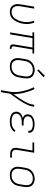

<svg xmlns="http://www.w3.org/2000/svg" viewBox="1595 -2400 1010 4240"><g transform="rotate(90 2100.0 -280.0)"><path d="M243 8Q214 8 186.5 1Q159 -6 136.5 -21.5Q114 -37 99 -60.5Q84 -84 77 -111Q70 -138 70.5 -167Q71 -196 76 -226L127 -530H170L118 -219Q114 -196 113.5 -173Q113 -150 117.5 -128.5Q122 -107 133 -88Q144 -69 161 -55.5Q178 -42 199.5 -36Q221 -30 244 -30Q273 -30 303 -40.5Q333 -51 357 -72Q381 -93 398 -120Q415 -147 427.5 -175Q440 -203 448.5 -232Q457 -261 462 -291Q472 -351 466 -409.5Q460 -468 439 -521L478 -535Q501 -477 508 -413.5Q515 -350 504 -285Q498 -250 488 -216.5Q478 -183 462.5 -150.5Q447 -118 425.5 -88Q404 -58 375.5 -35Q347 -12 312 -2Q277 8 243 8Z M1040 8Q1022 8 1004.5 3Q987 -2 975.5 -14.5Q964 -27 961 -45Q958 -63 961 -81L1029 -492H821L739 0H696L778 -492H691L698 -530H1165L1159 -492H1072L1004 -81Q1003 -71 1004.5 -61Q1006 -51 1012 -43.5Q1018 -36 1027.5 -33Q1037 -30 1047 -30H1061V8Z M1448 8Q1418 8 1389 2Q1360 -4 1336 -19Q1312 -34 1295 -57Q1278 -80 1270.5 -107.5Q1263 -135 1263 -165.5Q1263 -196 1268 -226L1286 -336Q1291 -363 1300.5 -390.5Q1310 -418 1326.5 -442Q1343 -466 1366.5 -485.5Q1390 -505 1416.5 -517Q1443 -529 1470.5 -535Q1498 -541 1527 -541Q1556 -541 1585 -533.5Q1614 -526 1638.5 -511.5Q1663 -497 1680 -474Q1697 -451 1704.5 -423Q1712 -395 1712 -365Q1712 -335 1707 -304L1689 -194Q1684 -167 1674.5 -139.5Q1665 -112 1648.5 -88Q1632 -64 1609 -44.5Q1586 -25 1559 -13Q1532 -1 1504 3.5Q1476 8 1448 8ZM1449 -30Q1449 -30 1449 -30Q1449 -30 1449 -30Q1473 -30 1496 -34Q1519 -38 1541 -48.5Q1563 -59 1582 -75.5Q1601 -92 1614.5 -112.5Q1628 -133 1635.5 -155.5Q1643 -178 1647 -201L1665 -311Q1669 -335 1669.5 -359Q1670 -383 1664 -405.5Q1658 -428 1645.5 -447Q1633 -466 1613.5 -478Q1594 -490 1571 -495Q1548 -500 1523 -500Q1500 -500 1477.5 -495.5Q1455 -491 1433 -480.5Q1411 -470 1392.5 -453.5Q1374 -437 1360.5 -417Q1347 -397 1339.5 -374.5Q1332 -352 1328 -329L1310 -219Q1306 -195 1305.5 -171Q1305 -147 1311 -125Q1317 -103 1329.5 -84Q1342 -65 1360.5 -52.5Q1379 -40 1402 -35Q1425 -30 1449 -30ZM1537 -598 1510 -622 1652 -765 1684 -735Z M1972 205 2007 -6Q2014 -52 2013.5 -97.5Q2013 -143 2008 -187.5Q2003 -232 1993 -275Q1983 -318 1970.5 -360Q1958 -402 1942.5 -442Q1927 -482 1907 -521L1945 -538Q1972 -485 1992 -429Q2012 -373 2027 -314.5Q2042 -256 2050 -195Q2058 -134 2056 -71Q2080 -103 2103 -135.5Q2126 -168 2147.5 -200.5Q2169 -233 2190 -266.5Q2211 -300 2229.5 -334.5Q2248 -369 2263 -404.5Q2278 -440 2285 -477L2293 -530H2336L2328 -477Q2322 -444 2309 -412.5Q2296 -381 2280.5 -350Q2265 -319 2247.5 -289Q2230 -259 2211 -229.5Q2192 -200 2172.5 -171Q2153 -142 2132.5 -113.5Q2112 -85 2091 -56.5Q2070 -28 2049 0L2015 205Z M2662 8Q2635 8 2608 5.5Q2581 3 2556 -4.5Q2531 -12 2509 -24.5Q2487 -37 2471.5 -56.5Q2456 -76 2450 -102Q2444 -128 2448 -155Q2452 -178 2464 -200Q2476 -222 2496 -237.5Q2516 -253 2539 -262.5Q2562 -272 2585 -278Q2566 -285 2549 -297Q2532 -309 2520.5 -327Q2509 -345 2506 -366.5Q2503 -388 2507 -410Q2510 -432 2521.5 -453Q2533 -474 2551 -489Q2569 -504 2590.5 -513.5Q2612 -523 2634.5 -528.5Q2657 -534 2679 -536Q2701 -538 2723 -538Q2746 -538 2768.5 -536Q2791 -534 2812 -528.5Q2833 -523 2852.5 -513.5Q2872 -504 2886 -488.5Q2900 -473 2907 -451.5Q2914 -430 2910 -408Q2910 -406 2909.5 -404Q2909 -402 2909 -400H2866Q2867 -402 2867 -403Q2867 -404 2868 -406Q2870 -423 2864.5 -438.5Q2859 -454 2847.5 -465Q2836 -476 2821 -482.5Q2806 -489 2790 -493Q2774 -497 2757 -498.5Q2740 -500 2723 -500Q2706 -500 2688.5 -498.5Q2671 -497 2653.5 -493Q2636 -489 2618.5 -482.5Q2601 -476 2586 -465Q2571 -454 2561.5 -437.5Q2552 -421 2549 -404Q2546 -386 2549.5 -368.5Q2553 -351 2563.5 -338Q2574 -325 2589.5 -316.5Q2605 -308 2621.5 -303Q2638 -298 2656 -296.5Q2674 -295 2693 -295H2754L2748 -256H2686Q2667 -256 2647.5 -255Q2628 -254 2608 -249.5Q2588 -245 2568.5 -237.5Q2549 -230 2532.5 -218Q2516 -206 2505 -187.5Q2494 -169 2491 -150Q2487 -129 2492.5 -109Q2498 -89 2511.5 -75Q2525 -61 2542.5 -52.5Q2560 -44 2579.5 -39Q2599 -34 2620 -32Q2641 -30 2662 -30Q2688 -30 2715 -33.5Q2742 -37 2768.5 -46.5Q2795 -56 2818.5 -73.5Q2842 -91 2857 -115L2895 -98Q2878 -68 2850 -46.5Q2822 -25 2790.5 -13Q2759 -1 2726.5 3.5Q2694 8 2662 8Z M3380 0Q3359 0 3338.5 -3.5Q3318 -7 3300.5 -16.5Q3283 -26 3270 -41Q3257 -56 3251 -75.5Q3245 -95 3245 -116Q3245 -137 3248 -158L3304 -492H3126V-530H3353L3290 -152Q3287 -129 3289 -107Q3291 -85 3304 -68.5Q3317 -52 3337.5 -45Q3358 -38 3380 -38H3461V0Z M3848 8Q3818 8 3789 2Q3760 -4 3736 -19Q3712 -34 3695 -57Q3678 -80 3670.5 -107.5Q3663 -135 3663 -165.5Q3663 -196 3668 -226L3686 -336Q3691 -363 3700.5 -390.5Q3710 -418 3726.5 -442Q3743 -466 3766.5 -485.5Q3790 -505 3816.5 -517Q3843 -529 3870.5 -535Q3898 -541 3927 -541Q3956 -541 3985 -533.5Q4014 -526 4038.5 -511.5Q4063 -497 4080 -474Q4097 -451 4104.5 -423Q4112 -395 4112 -365Q4112 -335 4107 -304L4089 -194Q4084 -167 4074.5 -139.5Q4065 -112 4048.5 -88Q4032 -64 4009 -44.5Q3986 -25 3959 -13Q3932 -1 3904 3.5Q3876 8 3848 8ZM3849 -30Q3849 -30 3849 -30Q3849 -30 3849 -30Q3873 -30 3896 -34Q3919 -38 3941 -48.5Q3963 -59 3982 -75.5Q4001 -92 4014.5 -112.5Q4028 -133 4035.5 -155.5Q4043 -178 4047 -201L4065 -311Q4069 -335 4069.5 -359Q4070 -383 4064 -405.5Q4058 -428 4045.5 -447Q4033 -466 4013.5 -478Q3994 -490 3971 -495Q3948 -500 3923 -500Q3900 -500 3877.5 -495.5Q3855 -491 3833 -480.5Q3811 -470 3792.5 -453.5Q3774 -437 3760.5 -417Q3747 -397 3739.5 -374.5Q3732 -352 3728 -329L3710 -219Q3706 -195 3705.5 -171Q3705 -147 3711 -125Q3717 -103 3729.5 -84Q3742 -65 3760.5 -52.5Q3779 -40 3802 -35Q3825 -30 3849 -30Z"/></g></svg>

Font: Iosevka Curly XLtEx
Style: Italic
Weight: 200
Width: 7
Italic angle: -9°
Monospace: yes
Designer: Belleve Invis
Foundry: Belleve Invis
Version: Version 11.1.0; ttfautohint (v1.8.3)